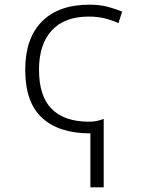

<svg xmlns="http://www.w3.org/2000/svg" viewBox="-20 -562 640 822"><path d="M367 9Q232 9 160 -57.5Q88 -124 88 -263Q88 -398 159.5 -470Q231 -542 363 -542Q408 -542 443 -532.5Q478 -523 503 -512L487 -463Q461 -475 430 -483Q399 -491 360 -491Q256 -491 201.5 -431.5Q147 -372 147 -264Q147 -150 201.5 -95.5Q256 -41 361 -41Q381 -41 396 -44.5Q411 -48 424 -53V240H367Z"/></svg>

Font: Noto Sans Mono Light
Style: Regular
Weight: 300
Designer: Monotype Design Team
Foundry: Monotype Imaging Inc.
Version: Version 2.014; ttfautohint (v1.8.4.7-5d5b)